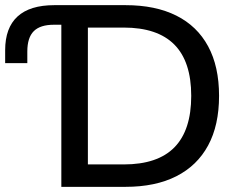

<svg xmlns="http://www.w3.org/2000/svg" viewBox="-20 -725 927 745"><path d="M218 0V-629H189Q136 -629 111 -604Q86 -579 86 -525V-480H0V-530Q0 -617 48 -661Q96 -705 191 -705H467Q583 -705 664 -664.5Q745 -624 787.5 -545.5Q830 -467 830 -353Q830 -239 787.5 -160.5Q745 -82 664 -41Q583 0 467 0ZM321 -87H460Q592 -87 657 -153.5Q722 -220 722 -353Q722 -486 656.5 -552Q591 -618 460 -618H321Z"/></svg>

Font: Nunito Sans 12pt ExtraLight 12pt SemiBold
Style: Regular
Weight: 600
Version: Version 3.101;gftools[0.9.27]